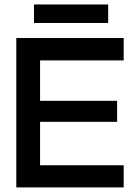

<svg xmlns="http://www.w3.org/2000/svg" viewBox="-20 -816 598 836"><path d="M128 -796.5H451V-716H128ZM518.5 -650.5V-553H154.5V-377H490V-285.5H154.5V-96.5H518.5V0H51V-650.5Z"/></svg>

Font: Overused Grotesk Medium
Style: Regular
Weight: 525
Version: Version 0.004